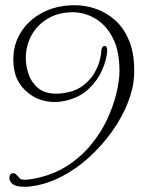

<svg xmlns="http://www.w3.org/2000/svg" viewBox="-20 -589 548 736"><path d="M73 127Q42 127 29 117Q16 107 16 94Q16 75 31 75Q38 75 44 82Q48 85 51.5 90Q55 95 59 97Q64 100 76 100Q86 100 104 97Q178 84 233 49.5Q288 15 327.5 -32.5Q367 -80 391 -132Q415 -184 426.5 -232.5Q438 -281 438 -317Q438 -395 412 -444.5Q386 -494 345 -518Q304 -542 259 -542Q205 -542 164.5 -518.5Q124 -495 101.5 -455Q79 -415 79 -365Q79 -335 90 -303.5Q101 -272 126.5 -251Q152 -230 195 -230Q202 -230 209.5 -230.5Q217 -231 224 -232Q269 -239 297 -260Q325 -281 340.5 -307Q356 -333 362 -356.5Q368 -380 368 -392Q370 -413 381 -413Q391 -413 391 -394Q389 -361 372 -321.5Q355 -282 321 -249Q287 -216 232 -203Q209 -198 190 -198Q130 -198 86.5 -234Q43 -270 34 -324Q31 -342 31 -361Q31 -419 60.5 -466Q90 -513 143.5 -541Q197 -569 268 -569Q307 -569 348 -555Q389 -541 423.5 -509.5Q458 -478 477.5 -426.5Q497 -375 494 -301Q492 -251 470 -195Q448 -139 409.5 -85Q371 -31 321 14.5Q271 60 213 89.5Q155 119 94 126Q89 127 83.5 127Q78 127 73 127Z"/></svg>

Font: Gwendolyn
Style: Bold
Weight: 700
Designer: Robert E. Leuschke
Foundry: Robert E. Leuschke
Version: Version 1.010; ttfautohint (v1.8.3)